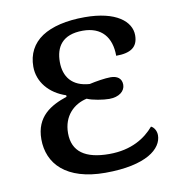

<svg xmlns="http://www.w3.org/2000/svg" viewBox="-68 -607 631 679"><g transform="rotate(-10 248.0 -267.5)"><path d="M166 -403.8C166 -457 190.4 -499 265.1 -499C332 -499 366.2 -458 366.2 -391.1C418.9 -391.1 444.8 -408.7 444.8 -451.2C444.8 -500.5 392.6 -544.9 279.8 -544.9C213.4 -544.9 161.1 -532.2 125.5 -508.8C89.8 -484.9 70.8 -449.2 70.8 -403.8C70.8 -349.6 108.4 -303.7 168 -284.2V-278.8C109.9 -259.3 54.2 -228 54.2 -146C54.2 -102.5 69.8 -63 103 -35.2C136.2 -7.3 187 9.8 256.8 9.8C331.1 9.8 382.3 -2.9 415.5 -21.5C448.2 -40 462.9 -64.9 462.9 -88.9C462.9 -106 453.1 -119.1 443.8 -123C413.1 -86.9 362.8 -53.2 282.2 -53.2C196.3 -53.2 150.9 -84.5 150.9 -150.9C150.9 -213.4 190.4 -249.5 236.8 -259.8C255.9 -251 294.9 -245.1 315.9 -245.1C351.1 -245.1 373 -263.2 373 -286.1C373 -309.1 356.9 -319.8 333 -319.8C313.5 -319.8 280.3 -314.5 256.8 -309.1C193.8 -313 166 -351.1 166 -403.8Z"/></g></svg>

Font: The Erased English
Style: Regular
Weight: 400
Designer: Monotype Design team + ligartures altered by 180 Amsterdam
Foundry: Monotype Imaging Inc.
Version: Version 1.030;Glyphs 3.1.2 (3151)